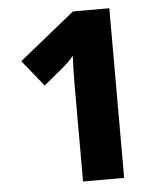

<svg xmlns="http://www.w3.org/2000/svg" viewBox="-52 -760 686 805"><g transform="rotate(-5 291.5 -357.0)"><path d="M438 0H265V-384Q265 -397 265 -422Q265 -447 266 -476Q267 -505 268 -529Q255 -513 243.5 -502Q232 -491 220 -481L140 -415L51 -525L285 -714H438Z"/></g></svg>

Font: Noto Sans Khmer UI ExtraBold
Style: Regular
Weight: 800
Designer: Danh Hong and the Monotype Design Team
Foundry: Monotype Imaging Inc.
Version: Version 2.002; ttfautohint (v1.8.4.7-5d5b)